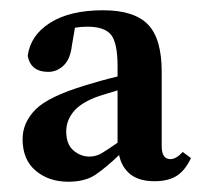

<svg xmlns="http://www.w3.org/2000/svg" viewBox="-20 -761 394 374"><path d="M295 -476Q295 -451 312 -451Q323 -451 336 -465L352 -453Q340 -428 323.5 -418Q307 -408 281 -408Q251 -408 234 -421.5Q217 -435 212 -459Q187 -435 166.5 -421Q146 -407 113 -407Q75 -407 49.5 -428.5Q24 -450 24 -490Q24 -522 49 -547.5Q74 -573 147 -595Q160 -599 176 -603.5Q192 -608 209 -612V-632Q209 -677 196.5 -693Q184 -709 150 -709Q138 -709 126 -707L120 -672Q117 -646 104 -633.5Q91 -621 74 -621Q40 -621 34 -652Q39 -692 77.5 -716.5Q116 -741 181 -741Q241 -741 268 -713.5Q295 -686 295 -621ZM109 -505Q109 -480 123 -468Q137 -456 154 -456Q167 -456 178 -462.5Q189 -469 209 -483V-585Q196 -581 184.5 -577.5Q173 -574 165 -571Q135 -559 122 -542Q109 -525 109 -505Z"/></svg>

Font: DM Serif Text
Style: Regular
Weight: 400
Designer: Colophon Foundry, Frank Grießhammer
Foundry: Colophon Foundry
Version: Version 5.200; ttfautohint (v1.8.3)